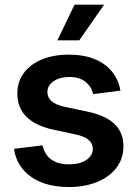

<svg xmlns="http://www.w3.org/2000/svg" viewBox="-20 -773 575 805"><path d="M268.1 11.2Q205.6 11.2 156.7 -7.3Q107.9 -25.9 77.1 -61.8Q46.4 -97.7 38.6 -148.9L158.2 -163.6Q167 -124.5 195.1 -104.2Q223.1 -84 269 -84Q315.4 -84 342.3 -102.5Q369.1 -121.1 369.1 -148.4Q369.1 -171.9 350.8 -187Q332.5 -202.1 296.4 -209.5L205.1 -229Q128.9 -245.6 90.8 -283.4Q52.7 -321.3 52.7 -380.9Q52.7 -430.2 79.8 -466.8Q106.9 -503.4 155.5 -523.7Q204.1 -543.9 268.6 -543.9Q331.1 -543.9 376.5 -525.4Q421.9 -506.8 449.5 -472.9Q477.1 -439 484.9 -393.1L370.6 -378.4Q364.3 -408.7 339.1 -429.4Q314 -450.2 271 -450.2Q230.5 -450.2 204.6 -432.4Q178.7 -414.6 178.7 -387.2Q178.7 -363.8 196.5 -348.4Q214.4 -333 252.9 -324.7L345.7 -305.2Q422.9 -289.1 460.2 -252.9Q497.6 -216.8 497.6 -159.7Q497.6 -108.4 468.3 -69.8Q439 -31.2 387.2 -10Q335.4 11.2 268.1 11.2ZM220.7 -604 292.5 -753.4H416.5L312.5 -604Z"/></svg>

Font: Inter 20pt SemiBold
Style: Regular
Weight: 600
Version: Version 4.001;git-66647c0bb